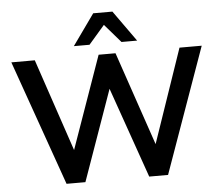

<svg xmlns="http://www.w3.org/2000/svg" viewBox="-60 -1007 1234 1076"><g transform="rotate(-5 556.5 -469.5)"><path d="M271 0 22 -705H154L349 -127H309L513 -705H608L805 -127H770L968 -705H1093L842 0H736L546 -542H569L377 0ZM379 -765 503 -939H611L735 -765H647L557 -869L467 -765Z"/></g></svg>

Font: NunitoSans3
Style: Bold
Weight: 700
Designer: Vernon Adams
Foundry: Vernon Adams
Version: Version 3.101;gftools[0.9.27]